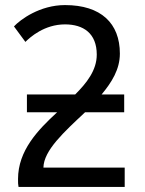

<svg xmlns="http://www.w3.org/2000/svg" viewBox="-20 -732 570 756"><path d="M452 -521C452 -459 420 -408 380 -360H469V-290H315C233 -213 152 -140 151 -72H471V4H53C51 -6 51 -12 51 -27C51 -139 129 -220 205 -290H86V-360H276C321 -405 361 -455 361 -517C361 -601 308 -636 236 -636C155 -636 99 -586 80 -567L35 -628C60 -655 137 -712 236 -712C378 -712 452 -640 452 -521Z"/></svg>

Font: Repo Regular
Style: Regular
Weight: 400
Designer: Stefan Peev
Foundry: Context Ltd
Version: Version 1.502